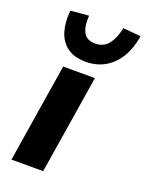

<svg xmlns="http://www.w3.org/2000/svg" viewBox="-145 -843 698 915"><g transform="rotate(20 204.0 -385.5)"><path d="M31 0 111 -501H272L192 0ZM203 -559Q145 -559 109.5 -585Q74 -611 60 -657Q46 -703 52 -763L144 -771Q140 -717 156.5 -686.5Q173 -656 216 -656Q258 -656 282.5 -686.5Q307 -717 318 -771L408 -763Q399 -703 372.5 -657Q346 -611 303 -585Q260 -559 203 -559Z"/></g></svg>

Font: Nunito Sans 8pt ExtraBold
Style: Italic
Weight: 800
Italic angle: -9°
Version: Version 3.101;gftools[0.9.27]